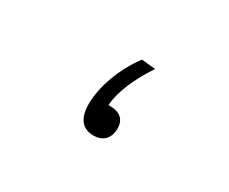

<svg xmlns="http://www.w3.org/2000/svg" viewBox="-57 -427 700 586"><g transform="rotate(30 293.0 -134.5)"><path d="M296.9 2.9C331.5 2.9 350.6 -18.6 350.6 -52.2C350.6 -81.1 334.5 -102.1 290.5 -100.6C294.4 -149.4 318.4 -206.5 358.9 -267.1L310.1 -272C262.7 -209.5 236.8 -131.8 236.8 -73.2C236.8 -17.1 263.2 2.9 296.9 2.9Z"/></g></svg>

Font: Cascadia Code Light
Style: Regular
Weight: 300
Monospace: yes
Designer: Aaron Bell
Foundry: Saja Typeworks
Version: Version 2404.023